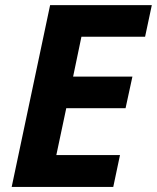

<svg xmlns="http://www.w3.org/2000/svg" viewBox="-20 -734 616 754"><path d="M424.8 0 451.2 -125H201.2L240.2 -309.1H473.1L500 -433.1H267.1L299.8 -589.8H549.8L576.2 -713.9H176.8L25.9 0Z"/></svg>

Font: OpenSans
Style: Bold Italic
Weight: 700
Italic angle: -12°
Foundry: Ascender Corporation
Version: Version 1.10; ttfautohint (v1.2) -l 8 -r 50 -G 200 -x 14 -D 